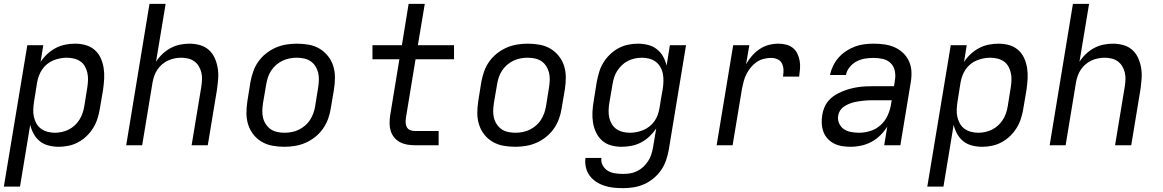

<svg xmlns="http://www.w3.org/2000/svg" viewBox="-24 -755 6044 998"><path d="M-4 215 118 -520H201L187 -433Q201 -455 221.5 -474Q242 -493 266 -505.5Q290 -518 315.5 -523Q341 -528 366 -528Q395 -528 421.5 -520.5Q448 -513 468 -495.5Q488 -478 499 -454Q510 -430 514.5 -403Q519 -376 517.5 -347.5Q516 -319 512 -290L495 -190Q491 -165 483 -139.5Q475 -114 461 -91Q447 -68 427 -48.5Q407 -29 383 -16Q359 -3 333 2.5Q307 8 282 8Q255 8 229 1.5Q203 -5 183.5 -20.5Q164 -36 151.5 -58.5Q139 -81 133 -106L80 215ZM262 -65Q279 -65 297.5 -69Q316 -73 333 -81.5Q350 -90 364.5 -103.5Q379 -117 389 -133Q399 -149 405 -166.5Q411 -184 414 -202L430 -302Q433 -321 433.5 -340Q434 -359 430 -377Q426 -395 417 -410.5Q408 -426 393.5 -436Q379 -446 360.5 -450.5Q342 -455 323 -455Q306 -455 288 -451.5Q270 -448 253 -441Q236 -434 221 -422Q206 -410 195.5 -394.5Q185 -379 178.5 -361.5Q172 -344 169 -327L153 -227Q150 -207 149 -187Q148 -167 152 -148.5Q156 -130 165 -113.5Q174 -97 189 -86Q204 -75 223 -70Q242 -65 262 -65Z M632 0 753 -735H837L787 -434Q801 -456 820.5 -474.5Q840 -493 863.5 -505.5Q887 -518 912 -523Q937 -528 961 -528Q989 -528 1015.5 -520.5Q1042 -513 1061.5 -495.5Q1081 -478 1092 -453.5Q1103 -429 1107.5 -402Q1112 -375 1110 -347Q1108 -319 1104 -290L1056 0H972L1022 -302Q1025 -321 1026 -340Q1027 -359 1023 -376.5Q1019 -394 1010 -409.5Q1001 -425 987 -435.5Q973 -446 955 -450.5Q937 -455 918 -455Q901 -455 883.5 -451.5Q866 -448 849.5 -440.5Q833 -433 818.5 -420.5Q804 -408 794 -393Q784 -378 778 -361Q772 -344 769 -327L715 0Z M1454 8Q1423 8 1392.5 2.5Q1362 -3 1336.5 -18Q1311 -33 1293 -56Q1275 -79 1266 -107.5Q1257 -136 1257 -167Q1257 -198 1262 -230L1278 -330Q1283 -357 1292.5 -384Q1302 -411 1319 -435Q1336 -459 1359.5 -477.5Q1383 -496 1409.5 -507.5Q1436 -519 1464 -523.5Q1492 -528 1519 -528Q1551 -528 1581.5 -522.5Q1612 -517 1637 -502Q1662 -487 1680.5 -464Q1699 -441 1708 -412.5Q1717 -384 1717 -353Q1717 -322 1712 -290L1695 -190Q1691 -163 1681 -136Q1671 -109 1654 -85Q1637 -61 1613.5 -42.5Q1590 -24 1563.5 -12.5Q1537 -1 1509 3.5Q1481 8 1454 8ZM1455 -65Q1473 -65 1492 -68.5Q1511 -72 1528.5 -80.5Q1546 -89 1561.5 -102Q1577 -115 1587.5 -131.5Q1598 -148 1604.5 -166Q1611 -184 1614 -202L1630 -302Q1633 -322 1633.5 -341Q1634 -360 1629.5 -378Q1625 -396 1615 -411.5Q1605 -427 1590 -437Q1575 -447 1556.5 -451Q1538 -455 1518 -455Q1500 -455 1481.5 -451.5Q1463 -448 1445 -439.5Q1427 -431 1412 -418Q1397 -405 1386 -388.5Q1375 -372 1369 -354Q1363 -336 1360 -318L1343 -218Q1340 -198 1339.5 -179Q1339 -160 1343.5 -142Q1348 -124 1358.5 -108.5Q1369 -93 1383.5 -83Q1398 -73 1417 -69Q1436 -65 1455 -65Z M2133 0Q2112 0 2092 -3.5Q2072 -7 2055 -16Q2038 -25 2025.5 -40Q2013 -55 2007 -74Q2001 -93 2001 -113.5Q2001 -134 2004 -155L2052 -447H1912V-520H2065L2100 -735H2184L2148 -520H2336V-447H2136L2086 -143Q2084 -130 2084.5 -117Q2085 -104 2091 -93.5Q2097 -83 2108.5 -78.5Q2120 -74 2133 -74H2256V0Z M2654 8Q2623 8 2592.5 2.5Q2562 -3 2536.5 -18Q2511 -33 2493 -56Q2475 -79 2466 -107.5Q2457 -136 2457 -167Q2457 -198 2462 -230L2478 -330Q2483 -357 2492.5 -384Q2502 -411 2519 -435Q2536 -459 2559.5 -477.5Q2583 -496 2609.5 -507.5Q2636 -519 2664 -523.5Q2692 -528 2719 -528Q2751 -528 2781.5 -522.5Q2812 -517 2837 -502Q2862 -487 2880.5 -464Q2899 -441 2908 -412.5Q2917 -384 2917 -353Q2917 -322 2912 -290L2895 -190Q2891 -163 2881 -136Q2871 -109 2854 -85Q2837 -61 2813.5 -42.5Q2790 -24 2763.5 -12.5Q2737 -1 2709 3.5Q2681 8 2654 8ZM2655 -65Q2673 -65 2692 -68.5Q2711 -72 2728.5 -80.5Q2746 -89 2761.5 -102Q2777 -115 2787.5 -131.5Q2798 -148 2804.5 -166Q2811 -184 2814 -202L2830 -302Q2833 -322 2833.5 -341Q2834 -360 2829.5 -378Q2825 -396 2815 -411.5Q2805 -427 2790 -437Q2775 -447 2756.5 -451Q2738 -455 2718 -455Q2700 -455 2681.5 -451.5Q2663 -448 2645 -439.5Q2627 -431 2612 -418Q2597 -405 2586 -388.5Q2575 -372 2569 -354Q2563 -336 2560 -318L2543 -218Q2540 -198 2539.5 -179Q2539 -160 2543.5 -142Q2548 -124 2558.5 -108.5Q2569 -93 2583.5 -83Q2598 -73 2617 -69Q2636 -65 2655 -65Z M3216 223Q3190 223 3165.5 220.5Q3141 218 3118 210.5Q3095 203 3075 190Q3055 177 3041 158Q3027 139 3021.5 115Q3016 91 3019 66H3102Q3099 87 3109 105Q3119 123 3136 133Q3153 143 3173.5 146Q3194 149 3216 149Q3234 149 3252 146Q3270 143 3287.5 134.5Q3305 126 3319.5 112.5Q3334 99 3344.5 83Q3355 67 3361 49Q3367 31 3370 13L3387 -87Q3372 -65 3352 -46Q3332 -27 3308 -14.5Q3284 -2 3258 3Q3232 8 3207 8Q3179 8 3152 0.5Q3125 -7 3105.5 -24.5Q3086 -42 3074.5 -66Q3063 -90 3058.5 -117Q3054 -144 3055.5 -172.5Q3057 -201 3062 -230L3078 -330Q3083 -355 3090.5 -380.5Q3098 -406 3112 -429Q3126 -452 3146 -471.5Q3166 -491 3190 -504Q3214 -517 3240 -522.5Q3266 -528 3292 -528Q3319 -528 3344.5 -521.5Q3370 -515 3390 -499.5Q3410 -484 3422.5 -461.5Q3435 -439 3441 -414L3458 -520H3542L3452 25Q3447 52 3438 78.5Q3429 105 3412.5 129Q3396 153 3373 172Q3350 191 3324 202.5Q3298 214 3270 218.5Q3242 223 3216 223ZM3250 -65Q3268 -65 3285.5 -68.5Q3303 -72 3320 -79Q3337 -86 3352 -98Q3367 -110 3378 -125.5Q3389 -141 3395 -158.5Q3401 -176 3404 -193Q3408 -218 3412 -243Q3416 -268 3421 -293Q3424 -313 3424.5 -333Q3425 -353 3421.5 -371.5Q3418 -390 3408.5 -406.5Q3399 -423 3384.5 -434Q3370 -445 3351 -450Q3332 -455 3312 -455Q3294 -455 3275.5 -451Q3257 -447 3240 -438.5Q3223 -430 3209 -416.5Q3195 -403 3184.5 -387Q3174 -371 3168.5 -353.5Q3163 -336 3160 -318L3143 -218Q3140 -199 3139.5 -180Q3139 -161 3143 -143Q3147 -125 3156.5 -109.5Q3166 -94 3180.5 -84Q3195 -74 3213 -69.5Q3231 -65 3250 -65Z M3701 0 3787 -520H3871L3854 -421Q3867 -444 3884.5 -464.5Q3902 -485 3924.5 -500Q3947 -515 3972 -521.5Q3997 -528 4022 -528Q4043 -528 4062.5 -523Q4082 -518 4097 -506Q4112 -494 4120.5 -476.5Q4129 -459 4132.5 -439Q4136 -419 4134.5 -398.5Q4133 -378 4130 -357H4046Q4049 -375 4048.5 -392.5Q4048 -410 4040.5 -425Q4033 -440 4017.5 -447Q4002 -454 3984 -454Q3965 -454 3945.5 -449Q3926 -444 3909 -432.5Q3892 -421 3879 -405Q3866 -389 3856.5 -371Q3847 -353 3842 -333.5Q3837 -314 3833 -295L3784 0Z M4399 8H4398Q4376 8 4353.5 4.5Q4331 1 4312 -8.5Q4293 -18 4278.5 -33.5Q4264 -49 4256.5 -69Q4249 -89 4247.5 -111.5Q4246 -134 4250 -157Q4253 -177 4261 -196.5Q4269 -216 4283.5 -232.5Q4298 -249 4316.5 -260.5Q4335 -272 4354.5 -280Q4374 -288 4394.5 -293.5Q4415 -299 4435 -302Q4455 -305 4475.5 -306Q4496 -307 4516 -307H4623L4628 -339Q4632 -364 4627 -387.5Q4622 -411 4605.5 -427Q4589 -443 4565.5 -448.5Q4542 -454 4517 -454Q4495 -454 4472.5 -450.5Q4450 -447 4429 -436Q4408 -425 4392.5 -406Q4377 -387 4373 -365H4290Q4295 -389 4306 -412Q4317 -435 4334.5 -455Q4352 -475 4374 -489.5Q4396 -504 4420 -513Q4444 -522 4468.5 -525Q4493 -528 4517 -528Q4546 -528 4574 -524Q4602 -520 4626.5 -509Q4651 -498 4670.5 -479.5Q4690 -461 4701 -436.5Q4712 -412 4713.5 -384Q4715 -356 4710 -327L4656 0H4572L4588 -97Q4573 -73 4552 -52Q4531 -31 4505.5 -17.5Q4480 -4 4452.5 2Q4425 8 4399 8ZM4441 -65Q4470 -65 4499.5 -74Q4529 -83 4552.5 -104Q4576 -125 4589 -153Q4602 -181 4607 -210L4611 -234H4516Q4503 -234 4490 -233.5Q4477 -233 4464 -231.5Q4451 -230 4437.5 -228Q4424 -226 4411 -222.5Q4398 -219 4385.5 -213.5Q4373 -208 4361.5 -200Q4350 -192 4342.5 -180Q4335 -168 4333 -155Q4329 -134 4337.5 -114.5Q4346 -95 4362 -84Q4378 -73 4399 -69Q4420 -65 4441 -65Z M4796 215 4918 -520H5001L4987 -433Q5001 -455 5021.5 -474Q5042 -493 5066 -505.5Q5090 -518 5115.5 -523Q5141 -528 5166 -528Q5195 -528 5221.5 -520.5Q5248 -513 5268 -495.5Q5288 -478 5299 -454Q5310 -430 5314.5 -403Q5319 -376 5317.5 -347.5Q5316 -319 5312 -290L5295 -190Q5291 -165 5283 -139.5Q5275 -114 5261 -91Q5247 -68 5227 -48.5Q5207 -29 5183 -16Q5159 -3 5133 2.5Q5107 8 5082 8Q5055 8 5029 1.5Q5003 -5 4983.5 -20.5Q4964 -36 4951.5 -58.5Q4939 -81 4933 -106L4880 215ZM5062 -65Q5079 -65 5097.5 -69Q5116 -73 5133 -81.5Q5150 -90 5164.5 -103.5Q5179 -117 5189 -133Q5199 -149 5205 -166.5Q5211 -184 5214 -202L5230 -302Q5233 -321 5233.5 -340Q5234 -359 5230 -377Q5226 -395 5217 -410.5Q5208 -426 5193.5 -436Q5179 -446 5160.5 -450.5Q5142 -455 5123 -455Q5106 -455 5088 -451.5Q5070 -448 5053 -441Q5036 -434 5021 -422Q5006 -410 4995.5 -394.5Q4985 -379 4978.5 -361.5Q4972 -344 4969 -327L4953 -227Q4950 -207 4949 -187Q4948 -167 4952 -148.5Q4956 -130 4965 -113.5Q4974 -97 4989 -86Q5004 -75 5023 -70Q5042 -65 5062 -65Z M5432 0 5553 -735H5637L5587 -434Q5601 -456 5620.5 -474.5Q5640 -493 5663.5 -505.5Q5687 -518 5712 -523Q5737 -528 5761 -528Q5789 -528 5815.5 -520.5Q5842 -513 5861.5 -495.5Q5881 -478 5892 -453.5Q5903 -429 5907.5 -402Q5912 -375 5910 -347Q5908 -319 5904 -290L5856 0H5772L5822 -302Q5825 -321 5826 -340Q5827 -359 5823 -376.5Q5819 -394 5810 -409.5Q5801 -425 5787 -435.5Q5773 -446 5755 -450.5Q5737 -455 5718 -455Q5701 -455 5683.5 -451.5Q5666 -448 5649.5 -440.5Q5633 -433 5618.5 -420.5Q5604 -408 5594 -393Q5584 -378 5578 -361Q5572 -344 5569 -327L5515 0Z"/></svg>

Font: Iosevka SS04 Extended
Style: Italic
Weight: 400
Width: 7
Italic angle: -9°
Monospace: yes
Designer: Belleve Invis
Foundry: Belleve Invis
Version: Version 19.0.0; ttfautohint (v1.8.4)